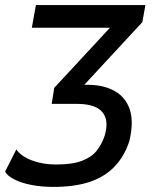

<svg xmlns="http://www.w3.org/2000/svg" viewBox="-22 -725 606 754"><path d="M188 9Q142 9 102.5 1.5Q63 -6 35 -20Q7 -34 -2 -51L42 -138Q61 -111 103.5 -95Q146 -79 198 -79Q262 -79 300 -93.5Q338 -108 358 -133.5Q378 -159 389 -192Q402 -237 391.5 -264.5Q381 -292 353 -304.5Q325 -317 283 -317H181L191 -380L444 -653L437 -616H103L119 -705H549L537 -638L285 -366L274 -392H322Q384 -392 427.5 -368Q471 -344 487.5 -295.5Q504 -247 486 -171Q467 -112 428.5 -71.5Q390 -31 331 -11Q272 9 188 9Z"/></svg>

Font: Nunito Sans 7pt Condensed SemiBold
Style: Italic
Weight: 600
Width: 3
Italic angle: -9°
Designer: Vernon Adams
Foundry: Vernon Adams
Version: Version 3.101;gftools[0.9.27]